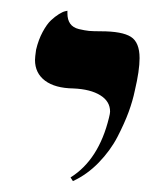

<svg xmlns="http://www.w3.org/2000/svg" viewBox="-20 -579 310 356"><path d="M115.2 -243.2 110.8 -250Q163.1 -282.7 182.1 -360.8Q184.1 -368.7 184.1 -372.1Q184.1 -391.1 166 -402.3Q147.9 -413.6 116.2 -415Q82 -415.5 63.5 -429.4Q44.9 -443.4 44.9 -467.8Q44.9 -473.1 46.9 -486.8Q51.3 -505.4 59.1 -519.8Q66.9 -534.2 74.5 -541.3Q82 -548.3 89.1 -552.7Q96.2 -557.1 100.6 -558.1L105 -559.1V-554.2Q105 -542.5 110.1 -535.2Q115.2 -527.8 126.2 -525.1Q137.2 -522.5 145 -521.7Q152.8 -521 167 -521Q206.5 -521 222.7 -510.7Q238.8 -500.5 238.8 -471.2Q238.8 -448.2 230 -411.1Q226.1 -392.1 218.5 -371.3Q210.9 -350.6 197.8 -325.2Q184.6 -299.8 163.1 -277.6Q141.6 -255.4 115.2 -243.2Z"/></svg>

Font: Common Serif SemiBold
Style: Italic
Weight: 600
Italic angle: -12°
Designer: Philipp H. Poll, Khaled Hosny
Foundry: Stefan Peev, Context Ltd.
Version: Version 1.026